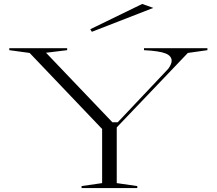

<svg xmlns="http://www.w3.org/2000/svg" viewBox="-20 -952 1097 972"><path d="M393 0V-10L497 -25V-299L130 -684L27 -698V-708H320V-698L213 -685L549 -333H576L832 -604Q840 -615 844.5 -625.5Q849 -636 849 -644Q849 -669 818 -681.5Q787 -694 709 -698V-708H1030V-698L931 -684L571 -307V-25L675 -10V0ZM445 -791 437 -804 700 -932 756 -912Z"/></svg>

Font: Kalnia Expanded ExtraLight
Style: Regular
Weight: 250
Width: 7
Designer: Frida Medrano
Foundry: Frida Medrano
Version: Version 1.105